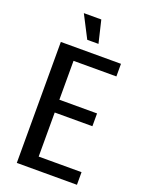

<svg xmlns="http://www.w3.org/2000/svg" viewBox="-164 -967 786 1044"><g transform="rotate(20 229.0 -445.0)"><path d="M70 0V-700H418V-627H170V-402H388V-328H170V-73H418V0ZM201 -760 134 -890H235L266 -760Z"/></g></svg>

Font: Cuprum Medium
Style: Regular
Weight: 500
Designer: Jovanny Lemonad
Foundry: Jovanny Lemonad
Version: Version 3.000